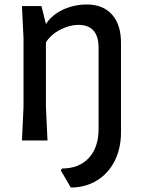

<svg xmlns="http://www.w3.org/2000/svg" viewBox="-20 -627 638 857"><path d="M520 -437V-36Q520 36 491.5 92Q463 148 412 179Q361 210 296 210L251 133L258 125Q333 125 376.5 78Q420 31 420 -52V-414Q420 -516 329 -516Q291 -516 249 -494.5Q207 -473 185 -438V-150L192 0H78L85 -150V-455L78 -600H165L185 -520Q212 -561 261.5 -584Q311 -607 368 -607Q439 -607 479.5 -562.5Q520 -518 520 -437Z"/></svg>

Font: Farro
Style: Regular
Weight: 400
Designer: Aceler Chua
Foundry: Grayscale Limited
Version: Version 1.101